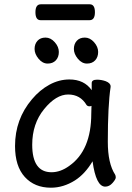

<svg xmlns="http://www.w3.org/2000/svg" viewBox="-20 -856 615 894"><path d="M235 -659.5Q254 -638 254 -614Q254 -590 240 -575Q226 -560 202 -560Q178 -560 159.5 -582.5Q141 -605 141 -628Q141 -651 154.5 -666Q168 -681 192 -681Q216 -681 235 -659.5ZM418 -659.5Q437 -638 437 -614Q437 -590 423 -575Q409 -560 385 -560Q361 -560 342.5 -582.5Q324 -605 324 -628Q324 -651 337.5 -666Q351 -681 375 -681Q399 -681 418 -659.5ZM398 -836Q422 -836 422 -799Q422 -762 397 -762H169Q145 -762 145 -799Q145 -836 170 -836ZM504 -4Q489 13 470 13Q427 13 411 -105Q376 -46 329 -16Q275 18 217 18Q141 18 95.5 -32Q50 -82 50 -176Q50 -301 129 -394Q165 -437 210 -461.5Q255 -486 303 -486Q372 -486 407 -436V-469Q407 -485 432 -485Q452 -485 472 -478Q495 -469 495 -454V-452V-451Q482 -364 482 -196Q482 -95 516 -43Q519 -38 519 -29.5Q519 -21 504 -4ZM130 -182Q130 -54 220 -54Q262 -54 303 -84Q405 -156 405 -327Q405 -345 406 -363Q401 -361 397 -361Q388 -361 383 -367Q354 -416 297.5 -416Q241 -416 185.5 -348Q130 -280 130 -182Z"/></svg>

Font: Moon Stars Kai
Style: Bold
Weight: 700
Designer: GuiWonder
Version: Version 1.101